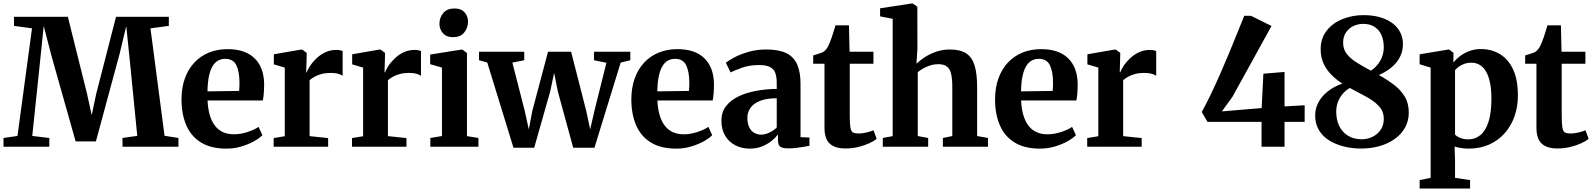

<svg xmlns="http://www.w3.org/2000/svg" viewBox="-21 -839 9114 1098"><path d="M79 -61.5 162 -677 59 -691V-743H367L477 -301.5L503.5 -180.5L529 -301.5L642.5 -743H944.5V-691L839.5 -677L920 -62.5L999.5 -50V0H679.5V-50L764 -62L719.5 -510.5L701 -690L663.5 -533L527.5 -30.5H411.5L275 -513.5L229 -690.5L210.5 -510.5L163.5 -61.5L261 -50V0H-1V-50Z M1274 11Q1185 11 1128 -24.5Q1071 -60 1044 -123.5Q1017 -187 1017 -270Q1017 -337.5 1036.2 -390.8Q1055.5 -444 1090.8 -481.5Q1126 -519 1174.2 -538.5Q1222.5 -558 1281 -558Q1380.5 -558 1434 -506.5Q1487.5 -455 1489.5 -361Q1489.5 -328 1487.5 -304.5Q1485.5 -281 1482 -264.5H1166Q1168 -218.5 1178.2 -182.5Q1188.5 -146.5 1207.2 -121.5Q1226 -96.5 1253.2 -83.8Q1280.5 -71 1316.5 -71Q1355 -71 1395 -84.2Q1435 -97.5 1457.5 -113.5L1479.5 -66Q1463.5 -49 1431.8 -31.2Q1400 -13.5 1359 -1.2Q1318 11 1274 11ZM1165.5 -316.5 1346.5 -319Q1347.5 -330.5 1348 -342.2Q1348.5 -354 1348.5 -365.5Q1348.5 -428.5 1330.8 -465.5Q1313 -502.5 1267 -502.5Q1245.5 -502.5 1227.5 -493.2Q1209.5 -484 1196 -462.8Q1182.5 -441.5 1174.5 -405.8Q1166.5 -370 1165.5 -316.5Z M1544 0V-49.5L1607.5 -60V-452.5L1545 -471V-528.5L1700 -555.5H1707.5L1733 -536.5L1732.5 -513L1730 -425L1733 -425.5Q1737 -438 1750.2 -459.2Q1763.5 -480.5 1785.5 -502.2Q1807.5 -524 1837 -538.8Q1866.5 -553.5 1902 -553.5Q1915.5 -553.5 1924.2 -551.5Q1933 -549.5 1938.5 -547.5V-405.5Q1930 -412 1913.2 -417Q1896.5 -422 1869.5 -422Q1840.5 -422 1817.5 -415.8Q1794.5 -409.5 1777.8 -400Q1761 -390.5 1749.5 -380.5V-60.5L1855.5 -49.5V0Z M1992 0V-49.5L2055.5 -60V-452.5L1993 -471V-528.5L2148 -555.5H2155.5L2181 -536.5L2180.5 -513L2178 -425L2181 -425.5Q2185 -438 2198.2 -459.2Q2211.5 -480.5 2233.5 -502.2Q2255.5 -524 2285 -538.8Q2314.5 -553.5 2350 -553.5Q2363.5 -553.5 2372.2 -551.5Q2381 -549.5 2386.5 -547.5V-405.5Q2378 -412 2361.2 -417Q2344.5 -422 2317.5 -422Q2288.5 -422 2265.5 -415.8Q2242.5 -409.5 2225.8 -400Q2209 -390.5 2197.5 -380.5V-60.5L2303.5 -49.5V0Z M2440 0V-50L2506.5 -61V-452.5L2439 -472V-527L2617.5 -555.5H2623.5L2649.5 -536V-60.5L2715 -50V0ZM2568.5 -626.5Q2531.5 -626.5 2511.8 -649.5Q2492 -672.5 2492 -702.5Q2492 -738.5 2514 -764.5Q2536 -790.5 2578 -790.5H2579Q2616.5 -790.5 2636 -768.2Q2655.5 -746 2655.5 -715.5Q2655.5 -680 2633.8 -653.2Q2612 -626.5 2569.5 -626.5Z M2718.5 -494.5V-543H2977V-494.5L2909 -481L2980 -204.5L3003 -99L3023.5 -206L3113 -543H3245L3331.5 -205L3354 -99L3378.5 -205.5L3447 -480L3376 -494.5V-543H3583.5V-494.5L3528.5 -481L3378.5 6H3257L3169.5 -314.5L3148 -422L3125 -314.5L3034 6H2915.5L2765.5 -481.5Z M3846.5 11Q3757.5 11 3700.5 -24.5Q3643.5 -60 3616.5 -123.5Q3589.5 -187 3589.5 -270Q3589.5 -337.5 3608.8 -390.8Q3628 -444 3663.2 -481.5Q3698.5 -519 3746.8 -538.5Q3795 -558 3853.5 -558Q3953 -558 4006.5 -506.5Q4060 -455 4062 -361Q4062 -328 4060 -304.5Q4058 -281 4054.5 -264.5H3738.5Q3740.5 -218.5 3750.8 -182.5Q3761 -146.5 3779.8 -121.5Q3798.5 -96.5 3825.8 -83.8Q3853 -71 3889 -71Q3927.5 -71 3967.5 -84.2Q4007.5 -97.5 4030 -113.5L4052 -66Q4036 -49 4004.2 -31.2Q3972.5 -13.5 3931.5 -1.2Q3890.5 11 3846.5 11ZM3738 -316.5 3919 -319Q3920 -330.5 3920.5 -342.2Q3921 -354 3921 -365.5Q3921 -428.5 3903.2 -465.5Q3885.5 -502.5 3839.5 -502.5Q3818 -502.5 3800 -493.2Q3782 -484 3768.5 -462.8Q3755 -441.5 3747 -405.8Q3739 -370 3738 -316.5Z M4266 11Q4222 11 4185.2 -7.5Q4148.5 -26 4126.5 -62Q4104.5 -98 4104.5 -149.5Q4104.5 -197 4130.2 -231Q4156 -265 4200.5 -286.8Q4245 -308.5 4301.8 -319.2Q4358.5 -330 4421 -330.5V-364Q4421 -399.5 4412.5 -422.2Q4404 -445 4382 -456Q4360 -467 4320 -467Q4264.5 -467 4222.5 -451.8Q4180.5 -436.5 4157 -425L4130 -480Q4143 -491.5 4176.2 -509.5Q4209.5 -527.5 4257.2 -541.8Q4305 -556 4361.5 -556Q4433 -556 4475.8 -535Q4518.5 -514 4537.8 -470.5Q4557 -427 4557 -360V-54.5L4608 -52.5V-5.5Q4597 -3 4576.2 0.5Q4555.5 4 4532 6.8Q4508.5 9.5 4488 9.5Q4454.5 9.5 4441.2 0Q4428 -9.5 4428 -39.5V-70Q4416.5 -54 4393.8 -35Q4371 -16 4338.8 -2.5Q4306.5 11 4266 11ZM4332 -69Q4353.5 -69 4378.5 -80.5Q4403.5 -92 4421 -110V-277Q4362.5 -277 4325.2 -262Q4288 -247 4270.5 -221.8Q4253 -196.5 4253 -165.5Q4253 -134.5 4263 -112.8Q4273 -91 4291 -80Q4309 -69 4332 -69Z M4814 10Q4754 10 4724 -17.8Q4694 -45.5 4694 -109V-474.5H4629.5V-522Q4641 -526 4653 -529.5Q4665 -533 4675.5 -536.8Q4686 -540.5 4692.5 -546Q4699.5 -551.5 4705 -558.8Q4710.5 -566 4715 -575Q4719.5 -584 4724 -594.5Q4729.5 -607 4735.2 -624.5Q4741 -642 4747 -660.8Q4753 -679.5 4757 -694H4834L4837.5 -543H4974V-474.5H4838.5V-180Q4838.5 -132 4842.2 -109.8Q4846 -87.5 4857 -81.5Q4868 -75.5 4888.5 -75.5Q4911 -75.5 4935.2 -81.5Q4959.5 -87.5 4974.5 -94L4992.5 -45Q4976 -31.5 4948.5 -19Q4921 -6.5 4886.5 1.8Q4852 10 4814 10Z M5084 -60.5V-731.5L5012 -745.5V-791.5L5192.5 -819H5198.5L5225 -800.5L5225.5 -559L5220 -474.5Q5237.5 -492 5266.2 -511Q5295 -530 5332 -543Q5369 -556 5410.5 -556Q5471.5 -556 5505.5 -533Q5539.5 -510 5553.2 -462.2Q5567 -414.5 5567 -340V-61L5629 -50V0H5371V-50L5425 -61V-339.5Q5425 -385 5418.8 -414.2Q5412.5 -443.5 5395.2 -457.8Q5378 -472 5344 -472Q5321.5 -472 5300 -465.2Q5278.5 -458.5 5260 -448.2Q5241.5 -438 5227.5 -426.5V-61L5287 -50V0H5027.5V-50Z M5926.5 11Q5837.5 11 5780.5 -24.5Q5723.5 -60 5696.5 -123.5Q5669.5 -187 5669.5 -270Q5669.5 -337.5 5688.8 -390.8Q5708 -444 5743.2 -481.5Q5778.5 -519 5826.8 -538.5Q5875 -558 5933.5 -558Q6033 -558 6086.5 -506.5Q6140 -455 6142 -361Q6142 -328 6140 -304.5Q6138 -281 6134.5 -264.5H5818.5Q5820.5 -218.5 5830.8 -182.5Q5841 -146.5 5859.8 -121.5Q5878.5 -96.5 5905.8 -83.8Q5933 -71 5969 -71Q6007.5 -71 6047.5 -84.2Q6087.5 -97.5 6110 -113.5L6132 -66Q6116 -49 6084.2 -31.2Q6052.5 -13.5 6011.5 -1.2Q5970.5 11 5926.5 11ZM5818 -316.5 5999 -319Q6000 -330.5 6000.5 -342.2Q6001 -354 6001 -365.5Q6001 -428.5 5983.2 -465.5Q5965.5 -502.5 5919.5 -502.5Q5898 -502.5 5880 -493.2Q5862 -484 5848.5 -462.8Q5835 -441.5 5827 -405.8Q5819 -370 5818 -316.5Z M6196.5 0V-49.5L6260 -60V-452.5L6197.5 -471V-528.5L6352.5 -555.5H6360L6385.5 -536.5L6385 -513L6382.5 -425L6385.5 -425.5Q6389.5 -438 6402.8 -459.2Q6416 -480.5 6438 -502.2Q6460 -524 6489.5 -538.8Q6519 -553.5 6554.5 -553.5Q6568 -553.5 6576.8 -551.5Q6585.5 -549.5 6591 -547.5V-405.5Q6582.5 -412 6565.8 -417Q6549 -422 6522 -422Q6493 -422 6470 -415.8Q6447 -409.5 6430.2 -400Q6413.5 -390.5 6402 -380.5V-60.5L6508 -49.5V0Z M7193.5 0V-142H6884.5L6851.5 -198.5Q6877 -244.5 6903.2 -299.2Q6929.5 -354 6955.5 -412.8Q6981.5 -471.5 7006 -531Q7030.5 -590.5 7053 -646Q7075.5 -701.5 7094.5 -748.5H7133.5L7250.5 -690.5L7026.5 -284.5L6966.5 -202L7194 -221L7204 -417.5L7325 -427.5V-230.5L7440 -237V-142H7325V0Z M7762 10.5Q7712 10.5 7665.2 -1Q7618.5 -12.5 7581 -35.5Q7543.5 -58.5 7521.8 -94.5Q7500 -130.5 7500 -179.5Q7500 -217 7517.8 -251.8Q7535.5 -286.5 7570.2 -314.8Q7605 -343 7655.5 -361Q7620.5 -383.5 7592.5 -411.8Q7564.5 -440 7548 -476Q7531.5 -512 7531.5 -557Q7531.5 -620 7566 -663.8Q7600.5 -707.5 7656.5 -730Q7712.5 -752.5 7776.5 -752.5Q7846 -752.5 7896.5 -731.8Q7947 -711 7974.5 -673.5Q8002 -636 8002 -586.5Q8002 -530 7966.8 -484.8Q7931.5 -439.5 7864.5 -410Q7911.5 -384 7950.2 -354.5Q7989 -325 8012.2 -286.8Q8035.5 -248.5 8035.5 -195.5Q8035.5 -149 8015 -111Q7994.5 -73 7957.2 -45.8Q7920 -18.5 7870.2 -4Q7820.5 10.5 7762 10.5ZM7767 -42.5Q7799 -42.5 7827.8 -56.5Q7856.5 -70.5 7874.5 -96.5Q7892.5 -122.5 7892.5 -159Q7892.5 -202.5 7864.5 -232.2Q7836.5 -262 7792 -286Q7747.5 -310 7698 -336Q7674.5 -322 7657 -301.5Q7639.5 -281 7630 -255.5Q7620.5 -230 7620.5 -200Q7620.5 -154 7637.8 -118.5Q7655 -83 7687.8 -62.8Q7720.5 -42.5 7767 -42.5ZM7818.5 -435Q7853.5 -457.5 7873 -492.8Q7892.5 -528 7892.5 -568Q7892.5 -609 7879 -639Q7865.5 -669 7839.2 -685.8Q7813 -702.5 7775 -702.5Q7744.5 -702.5 7718.2 -689.8Q7692 -677 7676 -653Q7660 -629 7660 -594.5Q7660 -556.5 7682.2 -529Q7704.5 -501.5 7740.5 -479.5Q7776.5 -457.5 7818.5 -435Z M8097.5 239V191L8160.5 178V-452.5L8097.5 -471.5V-528.5L8260.5 -555.5H8267L8291 -536.5L8290.5 -481Q8303 -498 8325.8 -516Q8348.5 -534 8379.8 -546.2Q8411 -558.5 8447.5 -558.5Q8507.5 -558.5 8555.5 -530.2Q8603.5 -502 8631.5 -443.2Q8659.5 -384.5 8659.5 -292Q8659.5 -229 8640.2 -174Q8621 -119 8584 -77.2Q8547 -35.5 8495 -12.2Q8443 11 8377 11Q8355 11 8332.5 7.2Q8310 3.5 8297.5 -1L8300 78V178L8386 191V239ZM8376.5 -42Q8414.5 -42 8444.2 -65.8Q8474 -89.5 8491 -141Q8508 -192.5 8508 -275Q8508 -330.5 8499.2 -369.8Q8490.5 -409 8475 -433.5Q8459.5 -458 8438.8 -469.2Q8418 -480.5 8394 -480.5Q8371.5 -480.5 8353 -473.8Q8334.5 -467 8321 -457Q8307.5 -447 8300 -438V-70Q8307.5 -59.5 8328.5 -50.8Q8349.5 -42 8376.5 -42Z M8885.5 10Q8825.5 10 8795.5 -17.8Q8765.5 -45.5 8765.5 -109V-474.5H8701V-522Q8712.5 -526 8724.5 -529.5Q8736.5 -533 8747 -536.8Q8757.5 -540.5 8764 -546Q8771 -551.5 8776.5 -558.8Q8782 -566 8786.5 -575Q8791 -584 8795.5 -594.5Q8801 -607 8806.8 -624.5Q8812.5 -642 8818.5 -660.8Q8824.5 -679.5 8828.5 -694H8905.5L8909 -543H9045.5V-474.5H8910V-180Q8910 -132 8913.8 -109.8Q8917.5 -87.5 8928.5 -81.5Q8939.5 -75.5 8960 -75.5Q8982.5 -75.5 9006.8 -81.5Q9031 -87.5 9046 -94L9064 -45Q9047.5 -31.5 9020 -19Q8992.5 -6.5 8958 1.8Q8923.5 10 8885.5 10Z"/></svg>

Font: Merriweather 48pt
Style: Bold
Weight: 700
Version: Version 2.100